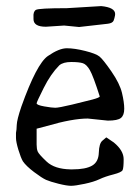

<svg xmlns="http://www.w3.org/2000/svg" viewBox="-20 -598 457 627"><path d="M198.2 -571.3 310.5 -578.1Q356 -573.7 356 -552.2Q356 -549.3 355.5 -546.9Q354 -538.6 351.1 -530.8Q347.7 -522.5 332.5 -520.5L238.3 -509.8L189.5 -514.6L129.9 -510.7Q89.4 -510.7 89.4 -535.6Q89.4 -539.1 89.4 -541.5Q87.9 -560.1 97.2 -565.7Q106.4 -571.3 198.2 -571.3ZM99.6 -126Q99.6 -112.3 103 -103.5Q106.4 -94.7 132.3 -70.3Q158.2 -45.9 210 -44.9H216.8Q259.8 -44.9 280.8 -57.1Q301.8 -69.3 302.7 -99.6Q303.7 -129.9 314.5 -138.7L327.1 -149.4L351.6 -132.8Q383.8 -106.4 383.8 -78.1Q383.8 -49.8 380.4 -42.5Q377 -35.2 350.1 -28.3Q323.2 -21.5 304.7 -12.7Q286.1 -3.9 255.9 2.4Q225.6 8.8 211.9 8.8Q198.2 8.8 170.9 2Q143.6 -4.9 130.4 -10.7Q117.2 -16.6 91.3 -36.1Q65.4 -55.7 54.7 -71.3Q47.9 -83 40 -108.9Q32.2 -134.8 32.2 -147.5V-164.1Q34.2 -172.9 34.7 -189.9Q35.2 -207 49.8 -250Q99.6 -389.6 136.2 -415Q172.9 -440.4 198.2 -440.4Q223.6 -440.4 258.3 -431.6Q293 -422.9 304.7 -413.6Q316.4 -404.3 343.8 -364.7Q371.1 -325.2 378.4 -294.4Q385.7 -263.7 385.7 -242.7Q385.7 -221.7 375 -212.9Q364.3 -204.1 332 -204.1L266.6 -210.9Q216.8 -210.9 132.8 -186.5L99.6 -177.7ZM173.8 -384.8Q145.5 -356.4 122.6 -310.5Q99.6 -264.6 99.6 -260.7Q99.6 -254.9 124.5 -250.5Q149.4 -246.1 160.6 -246.1Q171.9 -246.1 214.8 -256.3Q257.8 -266.6 281.7 -272.9Q305.7 -279.3 305.7 -283.2Q284.2 -350.6 273.4 -369.1Q262.7 -387.7 250.5 -391.6Q238.3 -395.5 212.4 -395.5Q186.5 -395.5 173.8 -384.8Z"/></svg>

Font: Drukaatie burti
Style: Light
Weight: 300
Version: Version 0.14